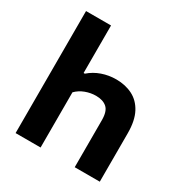

<svg xmlns="http://www.w3.org/2000/svg" viewBox="-183 -955 1060 1101"><g transform="rotate(30 347.0 -404.0)"><path d="M71.5 0V-808H237V-493.5H245Q279.5 -524 324.5 -539.8Q369.5 -555.5 418.5 -555.5Q479 -555.5 526.5 -531.5Q574 -507.5 601.5 -455.8Q629 -404 629 -320.5V0H463V-311.5Q463 -370.5 437 -393.2Q411 -416 365 -416Q329.5 -416 295.5 -403.2Q261.5 -390.5 237 -365.5V0Z"/></g></svg>

Font: Encode Sans Expanded
Style: Bold
Weight: 700
Width: 7
Designer: Multiple Designers
Foundry: Impallari Type
Version: Version 3.000; ttfautohint (v1.8.3) -l 8 -r 50 -G 200 -x 14 